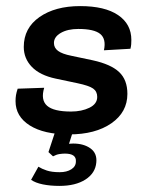

<svg xmlns="http://www.w3.org/2000/svg" viewBox="-20 -430 478 630"><path d="M207 11Q124 11 77.5 -18.5Q31 -48 31 -98Q31 -109 32.5 -118Q34 -127 38 -139L125 -142Q113 -102 134.5 -83Q156 -64 213 -64Q248 -64 273.5 -76.5Q299 -89 299 -112Q299 -130 285.5 -139.5Q272 -149 234 -157L163 -172Q111 -183 84.5 -210.5Q58 -238 58 -276Q58 -338 109.5 -374Q161 -410 243 -410Q324 -410 367.5 -380.5Q411 -351 411 -299Q411 -291 410.5 -284.5Q410 -278 408 -270L321 -265Q329 -302 309 -318.5Q289 -335 237 -335Q202 -335 179.5 -322Q157 -309 157 -289Q157 -273 170.5 -263Q184 -253 214 -247L285 -232Q344 -219 371 -193.5Q398 -168 398 -122Q398 -62 345.5 -25.5Q293 11 207 11ZM175 180Q145 180 120.5 175Q96 170 82 160L106 117Q117 124 133.5 129.5Q150 135 176 135Q199 135 214 125.5Q229 116 229 100Q231 74 193 74Q185 74 175 75.5Q165 77 154 83L139 69L164 -7H222L201 59L174 51Q197 41 220 41Q255 41 277 57Q299 73 296 103Q293 138 260.5 159Q228 180 175 180Z"/></svg>

Font: Rokkitt SemiBold
Style: Italic
Weight: 600
Italic angle: -9°
Designer: Vernon Adams
Foundry: Vernon Adams
Version: Version 3.103